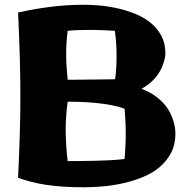

<svg xmlns="http://www.w3.org/2000/svg" viewBox="-20 -752 775 809"><path d="M719.2 -189.9Q719.2 -143.6 701.2 -108.6Q683.1 -73.7 653.1 -48.3Q623 -22.9 583.5 -6.6Q543.9 9.8 501.2 19.5Q458.5 29.3 415.3 33.2Q372.1 37.1 334 37.1Q286.1 37.1 246.3 34.4Q206.5 31.7 172.9 26.6Q139.2 21.5 110.6 13.9Q82 6.3 56.2 -2.9Q60.5 -92.8 63.2 -177.2Q65.9 -261.7 65.9 -347.2Q65.9 -432.1 63.2 -518.8Q60.5 -605.5 56.2 -699.2Q123 -714.4 191.7 -723.1Q260.3 -731.9 333 -731.9Q362.8 -731.9 399.9 -728.8Q437 -725.6 475.1 -717Q513.2 -708.5 549.6 -693.8Q585.9 -679.2 614.3 -656.2Q642.6 -633.3 659.7 -601.6Q676.8 -569.8 676.8 -526.9Q676.8 -525.9 676.3 -518.3Q675.8 -510.7 672.6 -498.5Q669.4 -486.3 663.3 -470.9Q657.2 -455.6 646 -439.2Q634.8 -422.9 617.7 -407Q600.6 -391.1 576.2 -377.9Q610.4 -364.7 634.3 -347.4Q658.2 -330.1 674.1 -310.8Q689.9 -291.5 699 -272.2Q708 -252.9 712.4 -236.3Q716.8 -219.7 718 -207.5Q719.2 -195.3 719.2 -189.9ZM504.9 -82Q507.3 -107.9 508.5 -134.5Q509.8 -161.1 509.8 -189Q509.8 -215.3 508.5 -241.5Q507.3 -267.6 504.9 -293.9Q484.4 -301.8 457.3 -307.4Q430.2 -313 400.6 -316.4Q371.1 -319.8 341.3 -321.5Q311.5 -323.2 286.1 -323.2H265.1Q261.2 -294.4 259 -265.1Q256.8 -235.8 256.8 -205.1Q256.8 -171.9 259 -138.7Q261.2 -105.5 265.1 -73.2Q287.1 -73.2 317.1 -73.5Q347.2 -73.7 379.6 -74.5Q412.1 -75.2 444.6 -76.9Q477.1 -78.6 504.9 -82ZM464.8 -418Q468.3 -439.9 469.7 -464.6Q471.2 -489.3 471.2 -515.1Q471.2 -542 469.5 -569.1Q467.8 -596.2 463.9 -622.1Q444.3 -623.5 417.2 -624.8Q390.1 -626 360.8 -626Q334.5 -626 309.6 -625.2Q284.7 -624.5 265.1 -622.1Q262.2 -599.1 260.5 -575Q258.8 -550.8 258.8 -524.9Q258.8 -497.6 260.5 -470.5Q262.2 -443.4 265.1 -416Q274.4 -416 288.1 -416Q301.8 -416 317.4 -416.3Q333 -416.5 350.1 -416.7Q367.2 -417 383.8 -417Q421.9 -417.5 464.8 -418Z"/></svg>

Font: Galindo
Style: Regular
Weight: 400
Version: Version 1.000